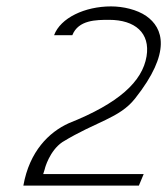

<svg xmlns="http://www.w3.org/2000/svg" viewBox="-20 -595 523 600"><path d="M53 -15H414L429 -51H115L120 -67C120 -69 135 -124 175 -151C281 -216 353 -225 402 -287C517 -432 490 -508 437 -545C408 -565 365 -575 327 -575C245 -575 169 -539 149 -485H206C225 -533 281 -533 321 -533C402 -533 450 -492 438 -419C425 -340 351 -272 195 -210C133 -182 72 -122 53 -15Z"/></svg>

Font: Charger Sport
Style: HLExtObl
Weight: 100
Designer: Jasper
Foundry: Cannot Into Space Fonts
Version: Version 1.1